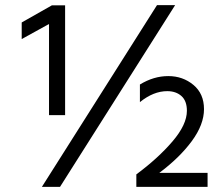

<svg xmlns="http://www.w3.org/2000/svg" viewBox="-20 -732 873 752"><path d="M793 0H514V-49Q599 -112 655.5 -178Q712 -244 712 -298Q712 -337 690.5 -356Q669 -375 635 -375Q581 -375 528 -332V-401Q582 -434 639 -434Q696 -434 737.5 -399.5Q779 -365 779 -304.5Q779 -244 731 -179Q683 -114 604 -55H793ZM235 -281H172V-638L65 -579V-644L183 -711H235ZM215 0H144L595 -712H666Z"/></svg>

Font: Hind Jalandhar
Style: Regular
Weight: 400
Designer: Namrata Goyal
Foundry: Indian Type Foundry
Version: Version 0.702;PS 1.0;hotconv 1.0.81;makeotf.lib2.5.63406